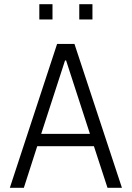

<svg xmlns="http://www.w3.org/2000/svg" viewBox="-20 -898 629 918"><path d="M27 0 253 -688H336L563 0H494L429 -199H158L94 0ZM177 -258H410L296 -609H291ZM168 -805V-878H231V-805ZM359 -805V-878H422V-805Z"/></svg>

Font: Saira Semi Condensed Light
Style: Regular
Weight: 300
Width: 4
Designer: Hector Gatti with collaboration of the Omnibus-Type team
Foundry: Omnibus-Type
Version: Version 1.001; ttfautohint (v1.8)